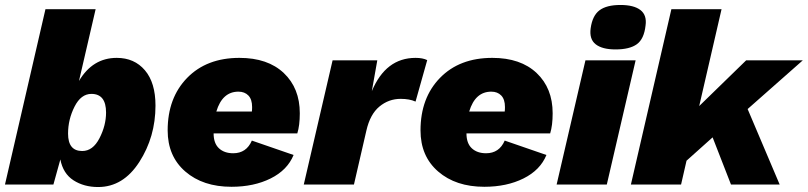

<svg xmlns="http://www.w3.org/2000/svg" viewBox="-30 -743 3252 773"><path d="M440 -510Q511 -510 553.5 -460Q596 -410 596 -318Q596 -192 531 -91Q466 10 365 10Q308 10 266 -17Q224 -44 213 -101L185 0H-10L153 -706H355L288 -417Q343 -510 440 -510ZM301 -135Q344 -135 370.5 -186.5Q397 -238 397 -290Q397 -365 338 -365Q296 -365 270 -313.5Q244 -262 244 -205Q244 -135 301 -135Z M1177 -287Q1177 -238 1167 -206H830Q830 -166 851.5 -146Q873 -126 909 -126Q962 -126 984 -177L1152 -119Q1127 -58 1059.5 -24.5Q992 9 902 9Q787 9 716 -52.5Q645 -114 645 -218Q645 -349 723.5 -429.5Q802 -510 934 -510Q1048 -510 1112.5 -449Q1177 -388 1177 -287ZM930 -374Q865 -374 841 -294H984Q985 -300 985 -312Q985 -343 970 -358.5Q955 -374 930 -374Z M1643 -510Q1672 -510 1690 -501L1643 -334Q1619 -345 1583 -345Q1535 -345 1497.5 -314Q1460 -283 1445 -217L1395 0H1193L1309 -500H1489L1467 -376Q1523 -510 1643 -510Z M2195 -287Q2195 -238 2185 -206H1848Q1848 -166 1869.5 -146Q1891 -126 1927 -126Q1980 -126 2002 -177L2170 -119Q2145 -58 2077.5 -24.5Q2010 9 1920 9Q1805 9 1734 -52.5Q1663 -114 1663 -218Q1663 -349 1741.5 -429.5Q1820 -510 1952 -510Q2066 -510 2130.5 -449Q2195 -388 2195 -287ZM1948 -374Q1883 -374 1859 -294H2002Q2003 -300 2003 -312Q2003 -343 1988 -358.5Q1973 -374 1948 -374Z M2448 -544Q2395 -544 2368.5 -564.5Q2342 -585 2348 -629Q2355 -680 2383.5 -701.5Q2412 -723 2468 -723Q2522 -723 2548.5 -702.5Q2575 -682 2569 -640Q2563 -586 2534 -565Q2505 -544 2448 -544ZM2529 -500 2413 0H2211L2327 -500Z M3202 -500 2980 -304 3109 0H2913L2839 -190L2734 -96L2712 0H2510L2673 -706H2875L2785 -316L2974 -500Z"/></svg>

Font: Elaine Sans ExtraBold
Style: Italic
Weight: 800
Italic angle: -13°
Designer: Wei Huang
Foundry: Wei Huang
Version: Version 2.001;December 24, 2019;FontCreator 12.0.0.2547 64-b